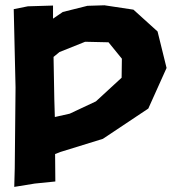

<svg xmlns="http://www.w3.org/2000/svg" viewBox="-20 -692 662 730"><path d="M186.5 -314.5 183.6 -475.6 206.1 -494.1 303.7 -533.2 392.6 -531.2 443.4 -468.8 442.4 -396.5 344.7 -306.6 245.1 -259.8 188.5 -247.1ZM32.2 -657.2 39.1 -359.4 36.1 -52.7 34.2 18.6 112.3 5.9 190.4 -2 189.5 -106.4 210 -114.3 371.1 -164.1 543.9 -279.3 613.3 -433.6 579.1 -572.3 487.3 -655.3 377 -671.9 312.5 -669.9 218.8 -646.5 181.6 -621.1V-670.9L85.9 -668Z"/></svg>

Font: MaokenAssortedSans-Lite
Style: Lite
Weight: 400
Version: Version 1.400